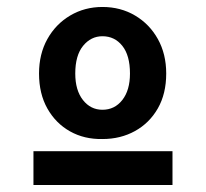

<svg xmlns="http://www.w3.org/2000/svg" viewBox="-20 -658 590 551"><path d="M274 -259Q222 -258 181 -281Q140 -304 116 -346.5Q92 -389 92 -447Q92 -503 116 -546Q140 -589 181.5 -613.5Q223 -638 274 -638Q326 -638 367.5 -613.5Q409 -589 433 -546Q457 -503 457 -447Q457 -389 433 -347Q409 -305 367.5 -282Q326 -259 274 -259ZM274 -343Q309 -343 331 -371Q353 -399 353 -447Q353 -499 331 -526.5Q309 -554 274 -554Q241 -554 218.5 -526.5Q196 -499 196 -447Q196 -399 218 -371Q240 -343 274 -343ZM76 -224H475V-127H76Z"/></svg>

Font: Inconsolata SemiExpanded ExtraBold
Style: Regular
Weight: 800
Width: 6
Monospace: yes
Designer: Raph Levien, Cyreal, Brenton Simpson
Foundry: Raph Levien, Cyreal, Google
Version: Version 3.001; ttfautohint (v1.8.2.53-6de2)